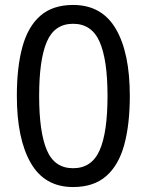

<svg xmlns="http://www.w3.org/2000/svg" viewBox="-20 -745 591 775"><path d="M275 10Q160 10 104 -87.5Q48 -185 48 -358Q48 -474 70.5 -556Q93 -638 143 -681.5Q193 -725 275 -725Q391 -725 447.5 -628.5Q504 -532 504 -358Q504 -243 481.5 -160.5Q459 -78 408.5 -34Q358 10 275 10ZM275 -66Q350 -66 382 -138Q414 -210 414 -358Q414 -504 382 -576.5Q350 -649 275 -649Q200 -649 169 -576.5Q138 -504 138 -358Q138 -212 169 -139Q200 -66 275 -66Z"/></svg>

Font: ubangla15
Style: Book
Weight: 400
Designer: Jelle Bosma - Monotype Design Team
Foundry: Monotype Imaging Inc.
Version: Version 2.003